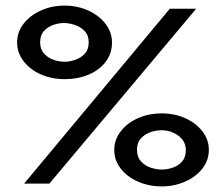

<svg xmlns="http://www.w3.org/2000/svg" viewBox="-20 -654 790 684"><path d="M210 -372Q164 -372 125.5 -389Q87 -406 64 -436Q41 -466 41 -503Q41 -540 64 -569.5Q87 -599 125.5 -616.5Q164 -634 210 -634Q256 -634 294.5 -616.5Q333 -599 356 -569Q379 -539 379 -502Q379 -464 357 -434.5Q335 -405 296.5 -388.5Q258 -372 210 -372ZM66 0 585 -623H679L156 0ZM210 -434Q227 -434 247 -440.5Q267 -447 281.5 -462Q296 -477 296 -503Q296 -529 281 -544Q266 -559 245.5 -565.5Q225 -572 207 -572Q190 -572 170.5 -565.5Q151 -559 137 -544Q123 -529 123 -503Q123 -478 137.5 -462.5Q152 -447 172 -440.5Q192 -434 210 -434ZM556 10Q510 10 471.5 -7Q433 -24 410 -53.5Q387 -83 387 -120Q387 -156 410 -186Q433 -216 471.5 -233Q510 -250 556 -250Q603 -250 641 -232.5Q679 -215 701.5 -185.5Q724 -156 724 -120Q724 -83 701 -53.5Q678 -24 639.5 -7Q601 10 556 10ZM557 -50Q576 -50 596 -57Q616 -64 629 -79Q642 -94 642 -119Q642 -151 615.5 -170.5Q589 -190 555 -190Q535 -190 515.5 -183Q496 -176 482 -161Q468 -146 468 -121Q468 -95 482.5 -79Q497 -63 517.5 -56.5Q538 -50 557 -50Z"/></svg>

Font: Inconsolata ExtraExpanded Medium
Style: Regular
Weight: 500
Width: 8
Monospace: yes
Designer: Raph Levien, Cyreal, Brenton Simpson
Foundry: Raph Levien, Cyreal, Google
Version: Version 3.001; ttfautohint (v1.8.2.53-6de2)